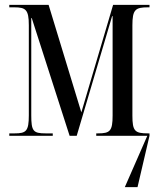

<svg xmlns="http://www.w3.org/2000/svg" viewBox="-20 -556 653 786"><path d="M18 0H196V-10H167C116 -10 108 -19 108 -84V-482H110L265 0H294L439 -490H441V-83C441 -19 430 -10 381 -10H374V0H583L491 210H543L592 0V-10H586C532 -10 522 -19 522 -83V-452C522 -517 534 -526 586 -526H592V-536H443L313 -96L179 -536H18V-526H38C85 -526 98 -517 98 -453V-84C98 -19 87 -10 40 -10H18Z"/></svg>

Font: Noto Serif Display ExtraCondensed
Style: Regular
Weight: 400
Width: 2
Designer: Monotype Design Team
Foundry: Monotype Imaging Inc.
Version: Version 2.009